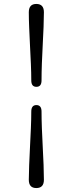

<svg xmlns="http://www.w3.org/2000/svg" viewBox="-20 -797 385 973"><path d="M190.5 -389.5Q190.5 -357 164.5 -357Q138.5 -357 138.5 -389.5Q138.5 -427 136.5 -473Q134.5 -519 132 -567Q129.5 -615 127.8 -658.5Q126 -702 126 -735Q126 -777 164 -777Q202.5 -777 202.5 -735Q202.5 -704 200.8 -660.8Q199 -617.5 196.5 -569.5Q194 -521.5 192.2 -474.8Q190.5 -428 190.5 -389.5ZM138.5 -231.5Q138.5 -264.5 164.5 -264.5Q190.5 -264.5 190.5 -231.5Q190.5 -194 192.2 -148Q194 -102 196.5 -54Q199 -6 200.8 37.5Q202.5 81 202.5 114Q202.5 156 164 156Q126 156 126 114Q126 83 127.8 39.8Q129.5 -3.5 132 -51.8Q134.5 -100 136.5 -146.8Q138.5 -193.5 138.5 -231.5Z"/></svg>

Font: Fraunces 9pt Soft
Style: Regular
Weight: 400
Version: Version 1.000;[0bf87f6ff]